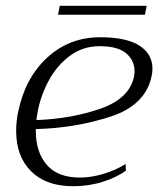

<svg xmlns="http://www.w3.org/2000/svg" viewBox="-20 -635 548 665"><path d="M482 -584H181L187 -615H488ZM508 -397Q508 -385 505 -371Q484 -270 361 -230.5Q238 -191 104 -188V-182Q104 -108 142 -64Q180 -20 257 -20Q296 -20 339 -33Q382 -46 415 -67L416 -44Q385 -21 336.5 -5.5Q288 10 233 10Q140 10 88 -41.5Q36 -93 36 -181Q36 -216 43 -248Q67 -365 143.5 -435.5Q220 -506 327 -506Q418 -506 463 -477Q508 -448 508 -397ZM446 -388Q446 -425 417.5 -450Q389 -475 325 -475Q267 -475 222.5 -442Q178 -409 150 -358Q122 -307 111 -251Q107 -229 106 -219Q230 -224 329 -259Q428 -294 444 -369Q446 -381 446 -388Z"/></svg>

Font: Trirong Light
Style: Italic
Weight: 300
Italic angle: -12°
Designer: Katatrad Team
Foundry: CadsonDemak
Version: Version 1.001